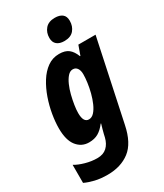

<svg xmlns="http://www.w3.org/2000/svg" viewBox="-259 -857 1013 1189"><g transform="rotate(-30 248.0 -263.0)"><path d="M143 240Q93 240 53.5 230.5Q14 221 -15 207V78Q13 95 55.5 107Q98 119 139 119Q182 119 207.5 95.5Q233 72 243 31L248 9Q251 -4 256 -21.5Q261 -39 266 -56H263Q238 -23 210.5 -7Q183 9 144 9Q91 9 57.5 -33Q24 -75 24 -160Q24 -205 33 -258.5Q42 -312 60.5 -365Q79 -418 106.5 -462Q134 -506 171 -532.5Q208 -559 255 -559Q298 -559 322 -540Q346 -521 361 -482H364L388 -549H511L389 26Q365 143 301.5 191.5Q238 240 143 240ZM214 -115Q235 -115 252 -133.5Q269 -152 282.5 -182.5Q296 -213 305 -248Q314 -283 318.5 -316.5Q323 -350 323 -375Q323 -402 312 -418Q301 -434 281 -434Q261 -434 244.5 -415.5Q228 -397 215 -367.5Q202 -338 193.5 -304Q185 -270 180 -238Q175 -206 175 -182Q175 -115 214 -115ZM325 -611Q291 -611 272 -627Q253 -643 253 -674Q253 -713 276 -739.5Q299 -766 344 -766Q378 -766 397 -751Q416 -736 416 -704Q416 -665 393.5 -638Q371 -611 325 -611Z"/></g></svg>

Font: Noto Sans Condensed ExtraBold
Style: Italic
Weight: 800
Width: 3
Italic angle: -12°
Designer: Monotype Design Team
Foundry: Monotype Imaging Inc.
Version: Version 2.013; ttfautohint (v1.8.4.7-5d5b)